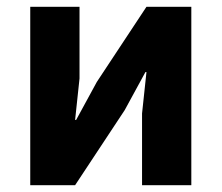

<svg xmlns="http://www.w3.org/2000/svg" viewBox="-20 -545 652 565"><path d="M69 -525V0H201L347 -221L408 -333H411L398 -211V0H543V-525H411L265 -304L204 -192H201L214 -314V-525Z"/></svg>

Font: Braiins Sans
Style: Bold
Weight: 700
Designer: Mike Abbink, Paul van der Laan, Pieter van Rosmalen, Jiri Chlebus, Lubos Buracinsky
Foundry: Bold Monday, Sudetype
Version: Version 1.000;hotconv 1.0.109;makeotfexe 2.5.65596